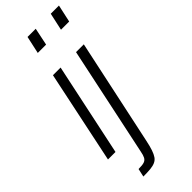

<svg xmlns="http://www.w3.org/2000/svg" viewBox="-302 -773 994 994"><g transform="rotate(-45 195.5 -275.5)"><path d="M140 -647 161 -743H221L201 -647ZM7 0 114 -510H170L62 0ZM310 -647 331 -743H391L370 -647ZM74 192 84 147Q112 147 125.5 142.5Q139 138 145.5 125.5Q152 113 156 91L283 -510H340L216 71Q209 105 201.5 127Q194 149 185 162Q176 175 161.5 181.5Q147 188 126 190Q105 192 74 192Z"/></g></svg>

Font: Saira Condensed Light
Style: Italic
Weight: 300
Width: 3
Italic angle: -12°
Designer: Hector Gatti with collaboration of the Omnibus-Type team
Foundry: Omnibus-Type
Version: Version 1.101